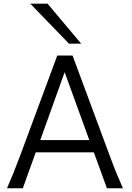

<svg xmlns="http://www.w3.org/2000/svg" viewBox="-20 -1011 707 1031"><path d="M87.4 -173.3 287.6 -712.9H369.6L569.8 -173.3Q591.8 -113.8 606 -79.8Q620.1 -45.9 640.1 0H554.2L483.9 -192.9H171.9L102.5 0H17.6Q50.8 -75.2 87.4 -173.3ZM327.1 -623.5 196.3 -258.8H459.5ZM235.4 -991.2 416 -776.4H350.6L142.6 -991.2Z"/></svg>

Font: Lesson One Light
Style: Regular
Weight: 300
Designer: But Ko, Victor Gaultney, Annie Olsen, Julie Remington, Don Collingsworth, Eric Hays, Becca Hirsbrunner
Version: Version 1.100